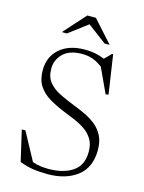

<svg xmlns="http://www.w3.org/2000/svg" viewBox="-128 -934 766 1019"><g transform="rotate(15 255.0 -424.0)"><path d="M461 -182Q461 -87 398.8 -38.5Q336.5 10 235.5 10Q190 10 154.5 4.5Q119 -1 81.5 -15.5L42.5 -184H62.5L145 -31.5Q166.5 -24 188.2 -21Q210 -18 232 -18Q314.5 -18 365.5 -52.2Q416.5 -86.5 416.5 -161Q416.5 -202.5 399.5 -230.2Q382.5 -258 354.5 -276.8Q326.5 -295.5 293.5 -309.2Q260.5 -323 228 -336Q184.5 -354 148.2 -376Q112 -398 90.2 -431.2Q68.5 -464.5 68.5 -517.5Q68.5 -590.5 119.2 -635.2Q170 -680 258 -680Q289.5 -680 315.8 -674.5Q342 -669 366 -659L401.5 -695H407.5L439.5 -481.5L424 -479L361.5 -614Q332 -636.5 305.5 -645.2Q279 -654 249.5 -654Q180.5 -654 145.2 -619.5Q110 -585 110 -536.5Q110 -490 133.5 -461.8Q157 -433.5 195.2 -414.8Q233.5 -396 277 -379Q309.5 -366.5 342 -351.2Q374.5 -336 401.5 -314.2Q428.5 -292.5 444.8 -260.5Q461 -228.5 461 -182ZM349 -738 245.5 -816 142 -738H114L222 -858H269L377 -738Z"/></g></svg>

Font: Newsreader Text Light
Style: Regular
Weight: 300
Designer: Hugues Gentile
Foundry: Production Type
Version: Version 1.002